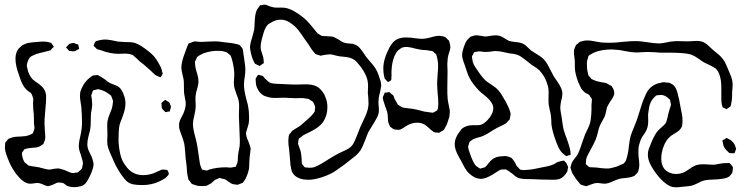

<svg xmlns="http://www.w3.org/2000/svg" viewBox="-20 -764 3220 831"><path d="M422 -592 433 -593Q446 -593 464 -589.5Q482 -586 491 -584L522 -582Q546 -582 557 -580Q577 -576 607 -554Q629 -538 638 -529Q656 -513 676 -473Q681 -462 682 -452Q685 -447 684 -445Q684 -443 677 -432Q675 -430 675 -430Q674 -429 671.5 -430.5Q669 -432 668 -432Q654 -437 648 -443Q630 -461 620 -469L603 -484Q597 -488 585 -498Q569 -514 560 -521Q558 -522 556.5 -524Q555 -526 552 -527Q550 -528 546.5 -528.5Q543 -529 541 -530Q529 -532 522 -532L493 -531Q458 -531 415 -547Q411 -548 407 -549Q403 -550 399 -552Q399 -552 391 -560Q385 -566 385 -566Q385 -568 386.5 -570Q388 -572 388 -574Q389 -576 390 -579Q391 -582 393 -584Q394 -586 403 -588Q407 -589 413 -590.5Q419 -592 422 -592ZM697 6Q687 13 670 21Q637 37 596 37Q573 37 557 34Q541 31 528 20Q519 12 505 -8Q482 -41 465 -83Q454 -107 449 -121.5Q444 -136 444 -151L445 -182L444 -219Q444 -235 446 -243Q448 -254 456 -274Q467 -297 468 -316Q470 -325 469 -328Q469 -330 466 -336Q465 -339 463.5 -343Q462 -347 461 -350L453 -356Q435 -370 419 -374Q417 -375 412 -376.5Q407 -378 404 -378L396 -376Q394 -375 389.5 -374.5Q385 -374 383 -373Q382 -372 380.5 -367.5Q379 -363 379 -362L375 -352Q375 -346 377 -338Q379 -320 379 -309Q379 -302 374 -274Q373 -265 373 -247Q373 -216 370 -201Q368 -193 363 -174Q358 -155 358 -140Q358 -125 364 -112Q370 -99 371 -97Q373 -93 375.5 -88Q378 -83 380 -76Q383 -67 385 -55Q385 -36 370 -4Q362 13 354.5 24Q347 35 334 41L320 44Q314 46 301 46Q284 46 270 40Q266 38 261 33.5Q256 29 252 28Q246 26 232 26H231Q228 26 223.5 28.5Q219 31 216 32Q207 37 195 40Q193 40 191.5 41Q190 42 187 42Q186 42 177 39Q172 37 161.5 32.5Q151 28 143 28Q135 28 127 29.5Q119 31 111 31Q98 31 85 23Q72 15 63 4Q32 -29 14 -77Q6 -98 3 -110.5Q0 -123 2 -137Q2 -145 3 -147Q4 -149 9 -154Q13 -161 17 -163Q20 -165 23 -165.5Q26 -166 29 -168Q44 -173 68 -173L92 -175Q105 -178 115 -183L122 -187L125 -195Q126 -197 127.5 -201Q129 -205 129 -207V-211Q129 -217 127 -229Q127 -258 126 -273Q125 -280 124 -290.5Q123 -301 123 -316L124 -333Q124 -340 122 -343Q119 -353 116 -358Q115 -361 110.5 -364Q106 -367 104 -368Q93 -376 85 -387Q78 -397 72 -411.5Q66 -426 62 -440Q47 -479 47 -510Q47 -537 61 -554L73 -565Q78 -570 97 -577Q113 -581 147 -583Q154 -584 169 -584Q181 -584 187 -582Q189 -582 194.5 -580.5Q200 -579 202 -578Q204 -576 205 -573.5Q206 -571 208 -569Q209 -568 211 -565Q213 -562 213 -561Q207 -555 205 -554Q201 -548 198 -546L190 -544Q175 -540 171 -539Q168 -538 152 -534.5Q136 -531 123 -524L113 -519Q106 -513 101.5 -502Q97 -491 96 -481Q96 -476 98 -470Q103 -440 121 -421Q125 -417 139 -407Q149 -401 155 -395Q174 -380 178 -360Q180 -351 179.5 -339Q179 -327 179 -322L173 -249Q172 -233 174 -201Q176 -179 176 -168Q176 -160 172 -152Q169 -143 167 -140L160 -136Q159 -135 155.5 -132.5Q152 -130 149 -129Q145 -127 138 -126Q131 -125 128 -125Q102 -123 96 -121Q94 -120 90.5 -119.5Q87 -119 86 -118Q84 -117 81 -111Q80 -110 77.5 -106.5Q75 -103 75 -101V-99L76 -90Q80 -69 88 -60L96 -54Q98 -53 100 -50.5Q102 -48 105 -47L116 -45L148 -40Q156 -38 169 -34.5Q182 -31 192 -30Q198 -30 202.5 -31Q207 -32 210 -33Q226 -35 235 -35Q240 -34 256 -29Q263 -27 275 -21Q287 -15 297 -15Q302 -15 308 -17Q315 -17 317 -18L326 -26Q327 -27 330 -29.5Q333 -32 334 -34Q335 -36 336 -40Q337 -44 337 -46Q337 -48 338 -51Q339 -54 339 -57Q339 -61 337 -69Q335 -76 333 -82.5Q331 -89 330 -94Q321 -116 321 -132Q321 -144 324.5 -160.5Q328 -177 330 -186Q335 -211 335 -231Q335 -267 332 -301Q331 -309 328.5 -324Q326 -339 326 -350Q326 -356 328 -368Q329 -371 330.5 -374.5Q332 -378 333 -381Q347 -412 370 -429Q374 -431 376.5 -433.5Q379 -436 381 -437Q385 -438 393 -438Q395 -438 398 -439Q401 -440 402 -439Q405 -439 414 -433Q422 -429 436 -419Q445 -410 457 -404Q464 -401 476.5 -396.5Q489 -392 496 -386Q508 -376 517 -350Q523 -334 523 -315Q523 -304 519 -286Q516 -274 508 -252Q507 -249 503 -239.5Q499 -230 497 -221Q493 -201 493 -161Q493 -132 500 -99.5Q507 -67 523 -48Q536 -28 555 -17Q574 -6 600 -6Q619 -6 642 -13L672 -26Q674 -27 677 -28.5Q680 -30 683 -30H687Q694 -30 697 -29H701Q704 -29 705 -27Q706 -25 706 -24Q706 -23 709 -18.5Q712 -14 709 -7ZM298 -578Q304 -577 311 -573Q317 -573 319 -571Q320 -569 320 -562Q321 -560 322 -557Q323 -554 322 -552Q321 -551 317 -549.5Q313 -548 312 -547Q305 -542 301 -542H297Q291 -542 288 -543H282Q279 -543 276 -547Q273 -551 272 -552Q266 -558 266 -559Q266 -560 267.5 -561.5Q269 -563 270 -563Q273 -568 280 -574Q284 -575 288.5 -576.5Q293 -578 298 -578ZM679 -313Q679 -314 678.5 -315.5Q678 -317 679 -318Q679 -319 681.5 -321Q684 -323 685 -324Q686 -325 689.5 -328Q693 -331 695 -331Q697 -333 702 -327Q704 -326 707 -324.5Q710 -323 712 -321Q714 -319 714.5 -317.5Q715 -316 715 -315Q716 -312 718 -308Q720 -304 720 -302Q720 -299 718.5 -294.5Q717 -290 716 -288Q716 -284 715 -282Q714 -281 707 -281Q698 -278 696 -279Q694 -279 692 -283Q682 -291 680 -298Z M1060 -80Q1059 -71 1059 -57.5Q1059 -44 1058 -35Q1054 -15 1048 -2Q1045 8 1036 20L1031 27L1018 32Q1016 33 1014 34Q1012 35 1010 35Q1009 36 1006 35.5Q1003 35 1002 35L988 33Q980 31 968.5 22Q957 13 951 11Q943 9 940 9Q931 6 930 6Q927 7 925 8Q923 9 922 10Q915 12 910 15Q905 19 901 23Q897 27 893 30Q879 38 874 40Q871 41 868.5 40.5Q866 40 863 41Q838 43 822 36Q819 35 815.5 34Q812 33 809 31L802 21L795 12L793 1Q790 -11 789 -25Q788 -39 788 -43Q787 -53 785 -67Q783 -81 782 -99Q781 -108 780 -121.5Q779 -135 777 -144Q774 -158 761 -192Q760 -195 758.5 -199Q757 -203 756 -208Q755 -212 755 -224Q755 -236 762.5 -251Q770 -266 773 -271Q784 -297 784 -315Q784 -324 781 -337Q778 -350 777 -359Q776 -369 776 -388Q776 -408 775 -418Q774 -424 770 -441Q769 -445 767 -454.5Q765 -464 765 -472Q765 -494 778 -529Q781 -536 784.5 -547Q788 -558 792 -566Q793 -568 794 -571Q795 -574 797 -576Q798 -577 801 -578Q804 -579 806 -579Q816 -584 819 -584Q821 -585 824 -585Q829 -585 833 -584Q837 -583 841 -583Q853 -582 878 -584L908 -585Q927 -585 936 -583Q982 -577 986 -577Q992 -576 1009 -572L1017 -569Q1020 -568 1022 -563Q1029 -556 1030 -553L1032 -544L1035 -522L1038 -501Q1042 -477 1042 -463Q1042 -451 1040 -436.5Q1038 -422 1037 -416L1036 -399Q1036 -377 1043 -347Q1045 -337 1049 -324Q1053 -311 1054 -303Q1058 -284 1058 -257Q1058 -241 1057 -234Q1056 -226 1053 -217Q1050 -208 1049 -204L1045 -191Q1044 -174 1055 -152Q1063 -132 1065 -121Q1064 -109 1060 -80ZM1018 -157Q1018 -171 1014 -263L1015 -302Q1015 -320 1013 -328Q1011 -338 1003 -358Q999 -369 995.5 -381Q992 -393 992 -403Q992 -413 993 -422.5Q994 -432 994 -442Q994 -464 987 -495Q982 -516 979 -521Q978 -524 974.5 -527Q971 -530 969 -531Q963 -537 962 -537Q959 -539 946 -542Q939 -544 926 -544Q894 -545 860 -533Q854 -530 841 -523L834 -518Q832 -515 830.5 -511.5Q829 -508 828 -505L824 -498V-490Q824 -481 828 -463Q829 -459 834 -443Q839 -427 839 -411Q839 -398 833 -378Q828 -364 827 -352Q826 -347 826 -336L827 -303Q827 -290 821 -264Q815 -240 815 -228Q815 -207 826 -168Q832 -147 835 -125L845 -57Q846 -50 851 -38Q852 -37 852.5 -34Q853 -31 854 -30Q856 -29 858.5 -29Q861 -29 863 -28Q866 -28 868.5 -27Q871 -26 874 -26Q877 -26 880 -27.5Q883 -29 885 -30Q919 -40 960 -40Q964 -40 970.5 -39Q977 -38 981 -39Q984 -39 987 -40Q990 -41 993 -41Q994 -42 997 -42Q1000 -42 1001 -43L1003 -49Q1009 -61 1009 -68Q1009 -86 1012 -105Q1013 -110 1014.5 -116.5Q1016 -123 1017 -131Q1018 -138 1018 -157Z M1618 -319Q1618 -312 1619 -304Q1620 -296 1620 -288Q1620 -272 1613 -258Q1606 -244 1593 -223L1577 -197Q1573 -190 1568.5 -178.5Q1564 -167 1562 -161Q1549 -127 1540 -113Q1531 -100 1520.5 -91Q1510 -82 1489 -66L1471 -52Q1441 -30 1433 -25Q1412 -10 1376.5 2Q1341 14 1317 14Q1289 14 1274 7Q1253 -1 1243 -22L1240 -35Q1237 -47 1236 -63.5Q1235 -80 1234 -89L1231 -121Q1228 -136 1228 -152Q1228 -163 1229 -169Q1229 -174 1231 -180Q1232 -183 1238 -189L1244 -197Q1250 -202 1264 -210Q1267 -212 1271.5 -214.5Q1276 -217 1281 -221Q1287 -226 1314 -250Q1330 -264 1337 -274L1342 -281Q1343 -285 1343 -293Q1343 -295 1344 -297.5Q1345 -300 1344 -302Q1344 -304 1342.5 -307Q1341 -310 1340 -312Q1339 -314 1337.5 -317.5Q1336 -321 1335 -323Q1335 -323 1326 -329Q1317 -335 1317 -335Q1314 -337 1307 -337Q1295 -340 1280.5 -339.5Q1266 -339 1260 -339L1233 -340Q1223 -341 1205 -341L1171 -340Q1151 -340 1137 -345Q1134 -346 1130 -347Q1126 -348 1122 -350Q1106 -359 1096.5 -376Q1087 -393 1087 -411Q1087 -413 1086.5 -417.5Q1086 -422 1087 -425Q1087 -426 1094 -436Q1095 -437 1095.5 -438Q1096 -439 1097 -440Q1099 -441 1103 -439Q1105 -438 1109 -437.5Q1113 -437 1115 -436Q1118 -435 1121 -431.5Q1124 -428 1125 -426Q1141 -410 1147 -407Q1155 -403 1167 -402Q1179 -401 1182 -401L1207 -400Q1241 -398 1258 -398L1302 -399Q1332 -399 1348 -391Q1364 -384 1378 -364Q1385 -355 1389 -342Q1397 -323 1397 -300Q1397 -264 1379 -237Q1369 -222 1348 -208Q1337 -201 1321.5 -193Q1306 -185 1297 -181Q1292 -179 1279 -168Q1274 -166 1273 -163Q1272 -161 1272 -157.5Q1272 -154 1271 -152L1270 -143Q1270 -141 1271.5 -136.5Q1273 -132 1274 -130Q1282 -110 1283 -100Q1284 -93 1285 -82.5Q1286 -72 1286 -66Q1286 -57 1287 -55L1292 -48Q1293 -47 1295 -44.5Q1297 -42 1299 -40Q1301 -39 1308 -39Q1313 -38 1322 -38Q1335 -38 1344 -42Q1366 -51 1404 -76L1436 -95L1456 -105Q1475 -113 1487.5 -120.5Q1500 -128 1508 -140Q1513 -148 1522 -170L1539 -213Q1549 -236 1552 -241Q1554 -245 1561 -260.5Q1568 -276 1571.5 -290Q1575 -304 1575 -316Q1575 -331 1574 -342Q1573 -353 1572 -361L1573 -393Q1573 -416 1564 -436.5Q1555 -457 1538 -479Q1535 -482 1528.5 -490.5Q1522 -499 1515 -504Q1505 -511 1494 -514Q1483 -517 1471 -518Q1459 -519 1452 -520Q1443 -521 1430.5 -524.5Q1418 -528 1409 -529Q1403 -529 1393.5 -527.5Q1384 -526 1377 -525Q1371 -523 1367 -523L1354 -527L1346 -530Q1344 -531 1339 -538Q1332 -545 1325.5 -555.5Q1319 -566 1317 -569L1300 -593Q1284 -617 1272 -632.5Q1260 -648 1245 -659Q1220 -679 1196 -679Q1171 -679 1148 -663Q1142 -661 1139 -657Q1130 -648 1122 -626Q1117 -610 1112.5 -592Q1108 -574 1108 -560Q1108 -548 1115 -530Q1121 -514 1121 -504Q1121 -502 1121.5 -497Q1122 -492 1121 -490Q1120 -489 1113 -485Q1111 -484 1108.5 -482Q1106 -480 1103 -478Q1102 -478 1099 -481Q1097 -482 1092 -484Q1087 -486 1084 -488Q1082 -490 1080.5 -493.5Q1079 -497 1078 -499Q1070 -513 1064 -544Q1062 -554 1062 -558Q1062 -574 1072 -604Q1077 -622 1080 -635Q1082 -653 1082 -664Q1083 -685 1085 -698.5Q1087 -712 1093 -724Q1092 -722 1103 -737Q1103 -738 1104 -739.5Q1105 -741 1106 -741Q1107 -742 1111 -742Q1115 -742 1117 -743L1128 -744Q1130 -744 1144 -738Q1148 -736 1154.5 -734.5Q1161 -733 1165 -732Q1170 -731 1180 -731H1197Q1209 -731 1214 -730Q1247 -725 1293 -688Q1308 -676 1322.5 -658.5Q1337 -641 1342 -635Q1342 -635 1354 -620Q1356 -619 1359 -617.5Q1362 -616 1365 -613L1372 -609Q1375 -608 1383 -608Q1389 -607 1399 -607Q1409 -607 1416 -606Q1427 -604 1447 -592Q1460 -582 1474 -578Q1482 -576 1495 -575.5Q1508 -575 1516 -571Q1527 -567 1535.5 -558Q1544 -549 1551.5 -537.5Q1559 -526 1564 -519L1578 -502Q1594 -484 1601 -474Q1615 -454 1623 -425Q1630 -408 1630 -393Q1629 -386 1625 -365Q1621 -353 1619 -338Z M1915 -228Q1910 -217 1905 -209Q1904 -207 1903 -205Q1902 -203 1900 -201Q1898 -199 1894 -197Q1890 -195 1888 -194L1880 -189L1875 -190Q1863 -190 1859 -192Q1856 -193 1852 -197Q1847 -200 1838.5 -208Q1830 -216 1826 -219Q1809 -233 1786 -233Q1764 -233 1744 -222Q1738 -219 1726.5 -211Q1715 -203 1706 -202L1693 -203Q1685 -203 1679 -208Q1669 -215 1668 -216Q1667 -217 1664 -226L1660 -236Q1659 -242 1658.5 -257.5Q1658 -273 1655 -282Q1652 -290 1647 -304.5Q1642 -319 1639 -329Q1639 -332 1637.5 -336Q1636 -340 1637 -342Q1637 -345 1643 -357Q1644 -358 1644 -360Q1644 -362 1645 -363Q1647 -364 1648.5 -363.5Q1650 -363 1651 -363Q1662 -366 1665 -365Q1667 -365 1669.5 -362Q1672 -359 1673 -358Q1681 -353 1682 -351Q1685 -347 1687 -338Q1688 -335 1698 -318Q1701 -312 1702 -311Q1704 -309 1707 -307.5Q1710 -306 1712 -305Q1720 -299 1722 -299L1732 -297Q1744 -295 1766 -293Q1783 -290 1795.5 -286.5Q1808 -283 1817 -281Q1829 -279 1845 -277Q1847 -277 1850.5 -276.5Q1854 -276 1856 -277Q1858 -278 1868 -284L1873 -287Q1874 -289 1874.5 -292.5Q1875 -296 1876 -298Q1877 -304 1877 -315Q1877 -338 1874 -362Q1872 -392 1872 -407Q1872 -418 1874 -442Q1877 -469 1876 -489Q1874 -508 1871 -518Q1870 -520 1869.5 -523.5Q1869 -527 1868 -528Q1866 -532 1859 -536Q1857 -540 1853 -542Q1850 -544 1842 -544Q1834 -546 1823.5 -547Q1813 -548 1809 -548Q1798 -549 1790 -551Q1782 -553 1776 -554Q1763 -558 1754 -559Q1744 -561 1738 -561Q1729 -561 1721 -558Q1718 -557 1714.5 -554.5Q1711 -552 1710 -551Q1703 -547 1703 -546Q1697 -541 1687 -521Q1676 -492 1675 -463Q1674 -454 1674.5 -445.5Q1675 -437 1674 -428Q1674 -420 1673 -417Q1672 -416 1668 -413.5Q1664 -411 1662 -410Q1661 -410 1661 -409Q1661 -408 1660 -409Q1659 -409 1656 -412Q1654 -415 1650 -418.5Q1646 -422 1645 -424Q1644 -426 1643.5 -429.5Q1643 -433 1642 -435Q1639 -452 1639 -468Q1639 -509 1667 -561Q1685 -592 1709 -598Q1720 -602 1736 -602Q1749 -602 1758 -601Q1767 -600 1773 -599Q1793 -596 1809 -596Q1820 -596 1844 -602Q1865 -609 1881 -609Q1886 -609 1896 -607Q1898 -607 1902 -605.5Q1906 -604 1908 -603Q1908 -603 1916 -595Q1924 -588 1924 -586Q1925 -584 1925.5 -580.5Q1926 -577 1927 -575Q1927 -573 1928 -570Q1929 -567 1929 -565Q1930 -556 1927 -546Q1924 -536 1923 -534Q1919 -520 1918 -513Q1916 -495 1916 -488L1917 -455L1916 -380Q1916 -355 1917 -345Q1917 -336 1919 -325.5Q1921 -315 1922 -310Q1927 -288 1927 -281Q1927 -277 1925 -259Z M2439 -41 2437 -32Q2437 -27 2435 -21Q2435 -21 2429 -12Q2417 4 2405 9Q2395 14 2374 14L2319 13Q2283 11 2262 11Q2238 11 2223 6Q2210 0 2199 -11L2181 -24Q2179 -25 2175 -27.5Q2171 -30 2169 -31Q2163 -31 2160 -30Q2158 -30 2155 -30.5Q2152 -31 2148 -30L2138 -25L2110 -7Q2080 10 2062 10Q2048 10 2034.5 3.5Q2021 -3 2011 -13Q2000 -23 1991.5 -38Q1983 -53 1976 -67Q1974 -71 1965.5 -86Q1957 -101 1952.5 -114.5Q1948 -128 1948 -139Q1948 -154 1954 -168.5Q1960 -183 1970 -195Q1972 -197 1973.5 -200Q1975 -203 1978 -206Q1997 -222 2024 -222H2043Q2056 -222 2061 -224Q2073 -227 2090 -244Q2115 -271 2115 -296Q2115 -304 2112 -311L2105 -323Q2098 -334 2086.5 -343.5Q2075 -353 2073 -355Q2061 -364 2052 -373Q2025 -402 2013 -425Q2006 -438 2000.5 -455Q1995 -472 1993 -478Q1991 -484 1985.5 -499Q1980 -514 1980 -527Q1980 -538 1986 -556Q1991 -571 1995.5 -580.5Q2000 -590 2008 -597Q2016 -605 2016 -605L2026 -608L2036 -611Q2044 -612 2057.5 -609.5Q2071 -607 2079 -606Q2091 -606 2103 -609Q2117 -611 2126 -611Q2136 -611 2145 -608Q2152 -606 2164 -598L2183 -587Q2192 -584 2212 -582Q2236 -580 2247 -573Q2254 -569 2263.5 -559.5Q2273 -550 2279 -545L2301 -531Q2304 -529 2314.5 -522.5Q2325 -516 2332 -509Q2342 -499 2350 -484.5Q2358 -470 2365 -456L2377 -433Q2382 -426 2392 -411.5Q2402 -397 2408 -384Q2414 -371 2414 -359Q2414 -345 2409 -328Q2405 -308 2405 -298Q2405 -289 2407.5 -276Q2410 -263 2411 -256Q2412 -247 2414.5 -230Q2417 -213 2420 -201Q2424 -187 2434 -161L2442 -137Q2443 -133 2446 -123Q2449 -113 2449 -105Q2449 -104 2449.5 -99.5Q2450 -95 2449 -94Q2448 -93 2445.5 -92.5Q2443 -92 2441 -92Q2440 -91 2436 -89.5Q2432 -88 2431 -89Q2428 -89 2422 -95Q2402 -108 2388 -148Q2370 -196 2367 -223Q2366 -230 2366 -245L2364 -267Q2363 -273 2359 -290L2355 -310Q2354 -318 2354 -335Q2354 -341 2354.5 -361.5Q2355 -382 2349 -399Q2340 -432 2315 -459Q2308 -466 2296.5 -473.5Q2285 -481 2280 -484Q2273 -489 2259 -501Q2236 -519 2228 -523Q2216 -529 2202 -531Q2188 -533 2185 -533Q2176 -535 2157.5 -539Q2139 -543 2124 -543Q2117 -543 2109.5 -541.5Q2102 -540 2098 -540L2077 -539Q2072 -540 2063 -541Q2054 -542 2047 -541Q2045 -540 2040 -539.5Q2035 -539 2033 -538Q2031 -537 2029.5 -533.5Q2028 -530 2028 -529Q2023 -522 2023 -520V-517Q2023 -511 2024 -509Q2025 -496 2030.5 -485Q2036 -474 2047 -459Q2071 -422 2090 -409Q2098 -403 2109 -396Q2120 -389 2126 -384Q2139 -373 2148 -359Q2157 -345 2170 -322Q2185 -293 2188 -280Q2190 -274 2190 -270Q2190 -266 2188 -258L2186 -247Q2186 -247 2178 -239L2171 -231Q2164 -226 2152 -220.5Q2140 -215 2132 -211Q2124 -207 2108 -197Q2080 -178 2061 -172Q2056 -171 2046 -168Q2036 -165 2029 -162Q2029 -162 2020 -156Q2019 -155 2016 -153Q2013 -151 2012 -149Q2011 -147 2008 -136Q2006 -132 2006 -128Q2006 -126 2007 -123Q2008 -120 2008 -117L2017 -91Q2021 -79 2028 -65Q2033 -54 2040 -46Q2040 -46 2049 -40L2058 -34Q2060 -34 2064 -36Q2078 -40 2079 -40Q2079 -40 2087 -48Q2090 -52 2096.5 -60Q2103 -68 2109 -73Q2127 -88 2158 -88Q2161 -88 2164.5 -88.5Q2168 -89 2172 -88Q2186 -85 2193 -81Q2199 -76 2206 -65Q2209 -62 2211.5 -55.5Q2214 -49 2217 -45L2224 -38Q2229 -31 2232 -30Q2233 -29 2236.5 -29Q2240 -29 2242 -28H2251Q2258 -28 2274 -30Q2286 -31 2301 -34.5Q2316 -38 2323 -39Q2328 -40 2346 -43.5Q2364 -47 2379 -54Q2382 -56 2387.5 -59.5Q2393 -63 2398 -64L2409 -67Q2411 -67 2414 -68Q2417 -69 2420 -69Q2422 -69 2426 -64Q2430 -59 2432 -57Q2438 -44 2439 -41Z M3136 0Q3124 8 3104 10Q3086 13 3068 13Q3064 13 3049.5 14Q3035 15 3024 18Q3016 20 3002 28Q2990 34 2984 36Q2973 41 2958 42Q2943 43 2937 44Q2911 48 2896 46Q2882 45 2864 32Q2837 14 2808 -30Q2797 -47 2792 -59Q2784 -77 2784 -96Q2784 -108 2788.5 -120.5Q2793 -133 2801 -152Q2815 -184 2828 -199L2851 -220Q2859 -228 2859 -228Q2865 -236 2869 -255Q2871 -268 2879 -294Q2884 -307 2884 -312Q2884 -314 2881 -326Q2881 -330 2880 -332Q2878 -334 2875.5 -336Q2873 -338 2872 -339Q2860 -351 2844 -353H2841L2827 -352Q2826 -351 2824 -351.5Q2822 -352 2821 -351Q2820 -351 2811 -342Q2791 -323 2787 -283Q2785 -273 2785 -266Q2785 -261 2785.5 -241.5Q2786 -222 2780 -206Q2777 -197 2769.5 -186Q2762 -175 2758 -169Q2749 -152 2744 -127Q2743 -120 2743 -105Q2743 -91 2744 -83Q2745 -77 2746 -68.5Q2747 -60 2747 -50Q2747 -40 2744 -29L2741 -19L2734 -11Q2726 -3 2726 -3Q2724 -2 2716 1Q2705 5 2683 7Q2679 7 2674 7.5Q2669 8 2661 10Q2653 12 2634 20Q2612 31 2597 31Q2589 31 2580.5 29.5Q2572 28 2564 28Q2555 28 2543 32.5Q2531 37 2526 39Q2517 42 2516 42Q2515 42 2506 39L2496 36Q2493 35 2490 31.5Q2487 28 2486 26Q2475 15 2459 -11Q2454 -20 2451 -32Q2449 -36 2449 -40Q2449 -41 2452 -50L2455 -60Q2458 -67 2468 -79Q2479 -92 2482 -99Q2490 -116 2499 -145Q2503 -158 2513 -184Q2517 -192 2523 -204.5Q2529 -217 2532 -226Q2537 -239 2539 -268Q2540 -276 2540 -290V-312Q2543 -330 2541 -336Q2541 -338 2538.5 -340.5Q2536 -343 2535 -345Q2532 -351 2530 -353Q2527 -356 2521 -358.5Q2515 -361 2511 -364Q2505 -369 2496 -380Q2494 -383 2483 -408Q2468 -447 2468 -474V-491Q2468 -502 2467 -507Q2467 -512 2465.5 -521.5Q2464 -531 2464 -539Q2464 -546 2465 -550L2469 -560Q2472 -568 2473 -569Q2474 -571 2482 -576Q2488 -583 2490 -583Q2492 -584 2495.5 -584.5Q2499 -585 2501 -586Q2511 -589 2522 -589Q2535 -589 2551.5 -585.5Q2568 -582 2577 -581Q2589 -579 2615 -579Q2636 -579 2646 -580L2676 -583Q2718 -587 2738 -586Q2748 -586 2776 -582Q2814 -576 2832 -576Q2839 -576 2851 -578Q2865 -580 2873 -582Q2877 -583 2882 -584Q2887 -585 2894 -585Q2901 -586 2915 -586L2958 -585Q2967 -585 2976.5 -586Q2986 -587 2996 -587Q3010 -587 3021 -583Q3034 -578 3048 -564.5Q3062 -551 3068 -546Q3075 -540 3086.5 -531Q3098 -522 3104 -514Q3115 -502 3123 -483.5Q3131 -465 3133 -460Q3134 -457 3139.5 -444.5Q3145 -432 3148 -420.5Q3151 -409 3151 -399Q3151 -388 3149 -368Q3149 -361 3148.5 -344.5Q3148 -328 3145 -317Q3144 -315 3144 -311.5Q3144 -308 3142 -304Q3137 -299 3129 -295Q3125 -291 3125 -291Q3123 -291 3122 -292Q3121 -293 3120 -294Q3109 -298 3108 -299Q3107 -301 3106 -305.5Q3105 -310 3104 -312Q3102 -323 3102 -336Q3102 -349 3102 -353V-384Q3102 -443 3078 -467Q3071 -472 3060 -478Q3053 -482 3041.5 -487Q3030 -492 3022 -497Q3016 -501 2999.5 -512.5Q2983 -524 2967 -529Q2956 -532 2934 -534Q2911 -536 2883 -536Q2855 -536 2846 -536Q2835 -536 2813 -538L2782 -539L2756 -538Q2748 -537 2732 -537Q2716 -537 2684 -543Q2667 -547 2656 -548Q2636 -550 2627 -550Q2608 -550 2588 -547Q2569 -543 2557.5 -539Q2546 -535 2536 -528Q2534 -527 2531.5 -525.5Q2529 -524 2528 -522Q2525 -519 2525 -514Q2520 -501 2520 -491Q2520 -463 2524 -450Q2524 -448 2525 -444Q2526 -440 2527 -438Q2528 -434 2534 -430L2540 -422Q2542 -421 2556 -415Q2562 -412 2584 -408Q2598 -406 2605 -404L2615 -398L2625 -393Q2627 -392 2629 -388Q2631 -384 2633 -382Q2636 -378 2638 -367Q2638 -365 2638.5 -362Q2639 -359 2638 -355Q2637 -351 2635.5 -348Q2634 -345 2633 -343Q2632 -340 2621 -324Q2609 -305 2607 -299Q2605 -291 2602.5 -278.5Q2600 -266 2596 -257Q2592 -249 2585.5 -238Q2579 -227 2576 -219Q2572 -210 2569 -197Q2566 -184 2564 -177Q2561 -164 2549 -140Q2543 -128 2535 -114Q2522 -90 2519 -82Q2516 -74 2516 -60Q2516 -59 2515.5 -56.5Q2515 -54 2516 -53Q2518 -51 2519.5 -50Q2521 -49 2522 -48Q2524 -47 2526 -44.5Q2528 -42 2531 -41Q2533 -40 2539 -40L2560 -39Q2567 -38 2585 -36Q2603 -34 2616 -35Q2624 -36 2634.5 -39Q2645 -42 2649 -43L2672 -53L2679 -56Q2686 -62 2689 -69.5Q2692 -77 2695 -89Q2700 -108 2702 -133Q2704 -151 2706 -160Q2709 -177 2716 -194Q2723 -211 2725 -216L2736 -244L2748 -281Q2760 -323 2769 -341Q2781 -374 2798 -387Q2816 -402 2837 -405Q2853 -410 2862 -407Q2865 -407 2871.5 -406.5Q2878 -406 2881 -404Q2885 -402 2890 -399Q2895 -396 2898 -392Q2906 -384 2912 -363Q2919 -340 2927 -292Q2928 -287 2931 -272Q2934 -257 2934 -243Q2934 -233 2933 -228Q2933 -221 2932 -218Q2927 -206 2918.5 -199Q2910 -192 2900 -186Q2890 -180 2884 -176Q2862 -159 2851 -127Q2842 -102 2842 -77Q2842 -51 2854 -35Q2863 -23 2877 -17Q2891 -11 2907 -11Q2921 -11 2932 -15Q2943 -18 2963 -32Q2976 -42 2988 -47Q3001 -53 3023 -53Q3038 -53 3045 -52L3067 -51Q3075 -51 3093 -55Q3115 -59 3125 -58Q3127 -58 3132 -58.5Q3137 -59 3139 -57Q3141 -55 3143 -52.5Q3145 -50 3146 -49Q3147 -48 3149 -45.5Q3151 -43 3152 -40Q3153 -39 3152.5 -37.5Q3152 -36 3152 -35Q3151 -32 3151 -27Q3151 -22 3149 -15Q3139 -2 3136 0ZM3158 -141Q3160 -138 3161 -135Q3162 -132 3163 -129Q3163 -127 3166 -121Q3166 -119 3164 -114Q3162 -109 3161 -106Q3160 -105 3160 -103.5Q3160 -102 3159 -101Q3157 -100 3155.5 -100.5Q3154 -101 3153 -101H3145Q3139 -101 3137 -102Q3136 -102 3129 -109Q3110 -126 3109 -145Q3109 -147 3107.5 -151.5Q3106 -156 3107 -157Q3108 -158 3112.5 -159.5Q3117 -161 3118 -162Q3123 -167 3125 -167Q3127 -167 3130 -164Q3138 -161 3145 -156Q3147 -153 3151.5 -149Q3156 -145 3158 -141Z"/></svg>

Font: Rubik-Burned
Style: Regular
Weight: 400
Designer: NaN (generative design), Hubert & Fischer (Rubik source font outlines)
Foundry: NaN, Hubert & Fischer
Version: Version 1.000